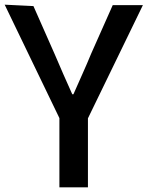

<svg xmlns="http://www.w3.org/2000/svg" viewBox="-24 -770 631 821"><path d="M-4 -750 230 -265V31H352V-264L587 -748H458L366 -541C342 -482 316 -427 290 -367H285C258 -426 235 -480 210 -538L119 -744Z"/></svg>

Font: GenEiGothic-pro-SemiBold
Style: Regular
Weight: 500
Designer: Ryoko NISHIZUKA (kana & ideographs); Paul D. Hunt (Latin, Greek & Cyrillic); Wenlong ZHANG (bopomofo); Sandoll Communica
Foundry: Adobe Systems Incorporated; o_tamon
Version: Version 1.000.140830